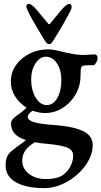

<svg xmlns="http://www.w3.org/2000/svg" viewBox="-20 -683 524 992"><path d="M484 -382Q484 -376 480.5 -367.5Q477 -359 472 -352Q467 -346 462 -346H435Q407 -346 401 -338Q398 -332 397 -322.5Q396 -313 396 -291Q396 -240 371 -196Q346 -152 304 -125.5Q262 -99 213 -99Q181 -99 149 -111Q137 -104 130 -95Q123 -86 123 -80Q123 -62 154.5 -52Q186 -42 261 -37Q364 -29 411.5 -4.5Q459 20 459 66Q459 119 422 171Q385 223 326.5 256Q268 289 209 289Q115 289 62 258.5Q9 228 9 173Q9 144 17 126Q25 108 47 92Q66 76 92 58L114 41Q74 28 55.5 7Q37 -14 37 -45Q37 -65 63 -83Q105 -112 117 -127Q80 -150 58 -185Q36 -220 36 -261Q36 -309 63 -347Q90 -385 134 -406.5Q178 -428 228 -428Q255 -428 301 -416Q323 -410 339 -408Q375 -399 414 -399Q427 -399 449 -401L469 -402Q476 -402 480 -397Q484 -392 484 -382ZM297 -271Q297 -322 274 -356Q251 -390 217 -390Q186 -390 163.5 -355.5Q141 -321 141 -272Q141 -217 164.5 -178.5Q188 -140 222 -140Q255 -140 276 -176.5Q297 -213 297 -271ZM221 60Q194 58 160 52Q126 72 110.5 95Q95 118 95 148Q95 188 129.5 215Q164 242 217 242Q283 242 313 215Q334 197 346 172Q358 147 358 121Q358 93 328.5 80Q299 67 221 60ZM203 -487Q135 -599 121 -633Q116 -643 116 -650Q116 -663 130 -663Q142 -663 167 -635L229 -561Q233 -557 234.5 -557.5Q236 -558 239 -561L300 -635Q326 -663 337 -663Q350 -663 350 -647Q350 -641 347 -633Q337 -612 311 -566Q285 -520 263 -486Q254 -470 248 -462.5Q242 -455 234 -455Q226 -455 219.5 -462.5Q213 -470 203 -487Z"/></svg>

Font: EB Garamond SemiBold
Style: Regular
Weight: 600
Designer: Georg Duffner and Octavio Pardo
Foundry: Georg Duffner
Version: Version 1.000